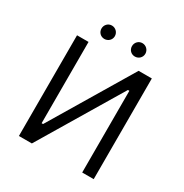

<svg xmlns="http://www.w3.org/2000/svg" viewBox="-193 -1006 1106 1156"><g transform="rotate(30 360.0 -428.0)"><path d="M253 -763C279 -763 300 -783 300 -809C300 -835 279 -856 253 -856C227 -856 207 -835 207 -809C207 -783 227 -763 253 -763ZM465 -763C491 -763 512 -783 512 -809C512 -835 491 -856 465 -856C439 -856 419 -835 419 -809C419 -783 439 -763 465 -763ZM100 0H190L530 -568H540V0H620V-700H528L190 -135H180V-700H100Z"/></g></svg>

Font: Fixel Display Regular
Style: Regular
Weight: 400
Designer: AlfaBravo + MacPaw
Foundry: Kyrylo Tkachov, Marchela Mozhyna, Serhii Makarenko, Maria Weinstein, Zakhar Kryvoshyya
Version: Version 1.211